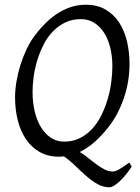

<svg xmlns="http://www.w3.org/2000/svg" viewBox="-20 -650 594 815"><path d="M457 -369.1Q457 -410.2 448.2 -446.5Q439.5 -482.9 422.4 -510Q405.3 -537.1 380.4 -553Q355.5 -568.8 323.2 -568.8Q286.1 -568.8 256.6 -554.4Q227.1 -540 204.1 -516.1Q181.2 -492.2 165 -460.4Q148.9 -428.7 138.4 -394.5Q127.9 -360.4 123 -325.4Q118.2 -290.5 118.2 -259.8Q118.2 -214.4 127.7 -175.5Q137.2 -136.7 154.8 -108.6Q172.4 -80.6 197 -64.7Q221.7 -48.8 252 -48.8Q289.6 -48.8 319.6 -64Q349.6 -79.1 372.3 -104.2Q395 -129.4 411.1 -162.4Q427.2 -195.3 437.5 -231Q447.8 -266.6 452.4 -302.2Q457 -337.9 457 -369.1ZM539.1 57.1Q524.9 78.6 511.2 95Q497.6 111.3 485.1 122.3Q472.7 133.3 462.4 139.2Q452.1 145 444.8 145Q417.5 145 393.1 130.9Q368.7 116.7 345.2 96.2Q321.8 75.7 298.6 53Q275.4 30.3 251 13.7Q240.7 15.1 230 15.1Q183.1 15.1 148.2 -4.9Q113.3 -24.9 90.1 -59.3Q66.9 -93.8 55.4 -139.6Q43.9 -185.5 43.9 -236.8Q43.9 -267.6 49.6 -302Q55.2 -336.4 65.7 -370.8Q76.2 -405.3 91.3 -437.7Q106.4 -470.2 126 -497.1Q146.5 -524.4 170.2 -548.6Q193.8 -572.8 220.9 -590.8Q248 -608.9 278.8 -619.4Q309.6 -629.9 344.2 -629.9Q392.1 -629.9 427.2 -609.9Q462.4 -589.8 485.1 -555.4Q507.8 -521 518.8 -475.1Q529.8 -429.2 529.8 -377.9Q529.8 -343.3 524.2 -307.6Q518.6 -272 507.1 -237.3Q495.6 -202.6 478.8 -170.2Q461.9 -137.7 439.9 -109.9Q413.6 -76.2 383.5 -49.1Q353.5 -22 318.4 -4.9Q337.4 6.8 355.2 21.2Q373 35.6 390.4 48.3Q407.7 61 424.6 69.6Q441.4 78.1 458 78.1Q463.9 78.1 470 76.2Q476.1 74.2 484.1 69.8Q492.2 65.4 502.9 58.1Q513.7 50.8 528.8 40L539.1 57.1Z"/></svg>

Font: GentiumAlt
Style: Italic
Weight: 400
Italic angle: -7°
Designer: J. Victor Gaultney
Version: Version 1.02; 2005; OFL release